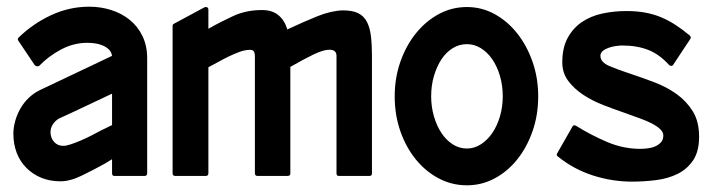

<svg xmlns="http://www.w3.org/2000/svg" viewBox="-20 -526 2132 574"><path d="M420 -8Q420 0 412 0H322Q315 0 315 -8V-50L292 -36Q261 -19 225.5 -1.5Q190 16 161 16Q129 16 103.5 5.5Q78 -5 59 -24Q40 -43 30 -69Q20 -95 20 -126Q20 -145 25.5 -164.5Q31 -184 41 -201.5Q51 -219 65.5 -233Q80 -247 98 -256L315 -359Q313 -371 305 -378.5Q297 -386 286 -390.5Q275 -395 263 -396.5Q251 -398 241 -398Q200 -398 162.5 -378Q125 -358 97 -329Q94 -327 90 -328Q86 -329 84 -331L35 -404Q31 -409 36 -414Q78 -455 132.5 -480.5Q187 -506 247 -506Q281 -506 312.5 -496Q344 -486 368 -466.5Q392 -447 406 -418Q420 -389 420 -352ZM315 -246Q274 -227 235.5 -208.5Q197 -190 157 -172Q146 -166 138.5 -155Q131 -144 131 -131Q131 -114 141.5 -102Q152 -90 169 -90Q178 -90 191.5 -94.5Q205 -99 220.5 -105.5Q236 -112 252.5 -120.5Q269 -129 284 -137L315 -152Z M848 -8Q848 0 840 0H750Q742 0 742 -8V-359Q742 -367 739 -372Q736 -377 728 -377Q713 -377 696.5 -371Q680 -365 663.5 -357Q647 -349 631 -340Q615 -331 603 -325V-8Q603 0 595 0H504Q496 0 496 -8V-449Q496 -453 500 -455L591 -504Q596 -506 599.5 -504Q603 -502 603 -497V-440Q638 -460 677 -478Q716 -496 763 -496Q794 -496 812.5 -480.5Q831 -465 839 -438Q888 -461 929 -477.5Q970 -494 1005 -495Q1034 -495 1051 -486.5Q1068 -478 1077 -460.5Q1086 -443 1089 -417.5Q1092 -392 1092 -359V-8Q1092 0 1085 0H993Q986 0 986 -8V-359Q986 -375 970 -377Q950 -379 918 -363.5Q886 -348 848 -326Z M1376 -505Q1420 -505 1458.5 -484Q1497 -463 1526 -426.5Q1555 -390 1572 -341.5Q1589 -293 1589 -238Q1589 -182 1572 -133.5Q1555 -85 1526 -49Q1497 -13 1458.5 7.5Q1420 28 1376 28Q1331 28 1292 7.5Q1253 -13 1223.5 -49Q1194 -85 1177 -133.5Q1160 -182 1160 -238Q1160 -293 1177 -341.5Q1194 -390 1223.5 -426.5Q1253 -463 1292 -484Q1331 -505 1376 -505ZM1376 -394Q1353 -394 1333.5 -382Q1314 -370 1300 -349Q1286 -328 1277.5 -299.5Q1269 -271 1269 -238Q1269 -206 1277.5 -177.5Q1286 -149 1300 -128Q1314 -107 1333.5 -94.5Q1353 -82 1376 -82Q1398 -82 1417.5 -94.5Q1437 -107 1451.5 -128Q1466 -149 1474.5 -177.5Q1483 -206 1483 -238Q1483 -271 1474.5 -299.5Q1466 -328 1451.5 -349Q1437 -370 1417.5 -382Q1398 -394 1376 -394Z M1840 -390Q1833 -390 1822 -388.5Q1811 -387 1800.5 -383.5Q1790 -380 1782.5 -374Q1775 -368 1775 -359Q1775 -340 1802 -328.5Q1829 -317 1869 -304Q1902 -293 1937.5 -279.5Q1973 -266 2002.5 -245Q2032 -224 2051 -193.5Q2070 -163 2070 -117Q2070 -73 2052 -46.5Q2034 -20 2005.5 -6Q1977 8 1941 12.5Q1905 17 1870 17Q1810 17 1752.5 -1.5Q1695 -20 1648 -58Q1642 -62 1646 -68L1691 -147Q1694 -154 1702 -150Q1745 -123 1794 -102Q1843 -81 1894 -81Q1904 -81 1916.5 -82.5Q1929 -84 1939 -88.5Q1949 -93 1956 -100.5Q1963 -108 1963 -121Q1963 -131 1953.5 -140Q1944 -149 1928.5 -157Q1913 -165 1892 -172.5Q1871 -180 1849 -188Q1817 -199 1783.5 -212Q1750 -225 1723 -243Q1696 -261 1678.5 -284.5Q1661 -308 1661 -340Q1661 -383 1677 -412.5Q1693 -442 1719.5 -460Q1746 -478 1780.5 -485.5Q1815 -493 1853 -493Q1883 -493 1908 -488.5Q1933 -484 1955 -475Q1977 -466 1998 -452.5Q2019 -439 2042 -420Q2047 -415 2044 -410L1993 -333Q1991 -329 1987 -329Q1983 -329 1980 -332Q1951 -364 1917.5 -377Q1884 -390 1840 -390Z"/></svg>

Font: RonaldsonGothic
Style: Regular
Weight: 400
Designer: Mr. Robertson for MacKellar, Smiths & Jordan Co. Philadelphia
Foundry: CAT-Fonts Peter Wiegel
Version: Version 1.000